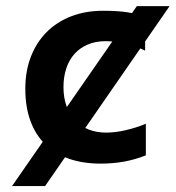

<svg xmlns="http://www.w3.org/2000/svg" viewBox="-20 -540 590 644"><path d="M469.2 -19Q434.1 -4.9 396.5 2Q358.9 8.8 317.9 8.8Q258.8 8.8 211.9 -7.3Q165 -23.4 132.3 -55.2Q99.6 -86.9 82.3 -133.8Q64.9 -180.7 64.9 -242.2Q64.9 -301.8 83.7 -350.1Q102.5 -398.4 136.7 -432.6Q170.9 -466.8 219 -485.4Q267.1 -503.9 326.2 -503.9Q374.5 -503.9 407.5 -498.8Q440.4 -493.7 466.8 -485.8V-370.1Q436.5 -385.3 401.1 -393.6Q365.7 -401.9 334 -401.9Q300.8 -401.9 274.4 -390.6Q248 -379.4 230 -359.4Q211.9 -339.4 202.4 -310.8Q192.9 -282.2 192.9 -248Q192.9 -212.4 203.1 -184.1Q213.4 -155.8 232.2 -136Q251 -116.2 277.3 -105.7Q303.7 -95.2 335.9 -95.2Q351.6 -95.2 368.9 -97.4Q386.2 -99.6 403.6 -103.8Q420.9 -107.9 437.7 -113.3Q454.6 -118.7 469.2 -125ZM548.8 -519.5 131.3 84H20.5L439 -519.5ZM0 -496.1Z"/></svg>

Font: Code New Roman
Style: Bold
Weight: 700
Monospace: yes
Designer: Sam Radian
Foundry: Code New Roman
Version: Version 1.508 October 19, 2014